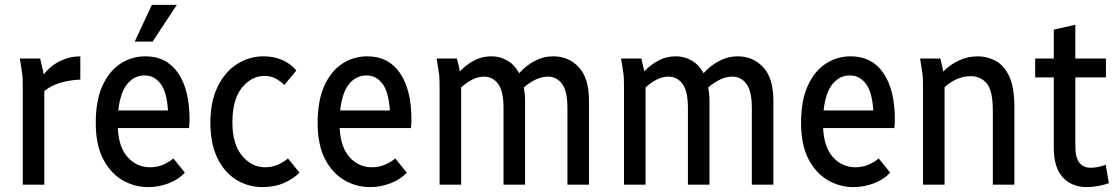

<svg xmlns="http://www.w3.org/2000/svg" viewBox="-20 -754 4570 784"><path d="M61 -515H144L159 -450Q185 -485 225 -504.5Q265 -524 308 -524V-429Q263 -427 225 -415.5Q187 -404 161 -382V0H73V-392Q73 -413 72.5 -431Q72 -449 68 -471Z M371 -252Q371 -343 398 -403Q425 -463 471 -493.5Q517 -524 574 -524Q660 -524 707 -456Q754 -388 754 -266Q754 -258 753.5 -249Q753 -240 752 -231H461Q465 -152 502 -111.5Q539 -71 593 -71Q621 -71 645 -81Q669 -91 688 -107L735 -49Q709 -21 668.5 -5.5Q628 10 586 10Q528 10 479 -19Q430 -48 400.5 -106Q371 -164 371 -252ZM571 -446Q528 -446 499.5 -411Q471 -376 463 -303H666Q661 -380 635 -413Q609 -446 571 -446ZM530 -584 600 -734H702L603 -584Z M839 -254Q839 -338 868 -398.5Q897 -459 946.5 -491.5Q996 -524 1057 -524Q1097 -524 1131.5 -509.5Q1166 -495 1190 -466L1141 -407Q1126 -422 1106 -433Q1086 -444 1060 -444Q1007 -444 968 -396Q929 -348 929 -254Q929 -165 968.5 -118Q1008 -71 1062 -71Q1091 -71 1115.5 -82Q1140 -93 1156 -107L1203 -49Q1178 -24 1140 -7Q1102 10 1053 10Q993 10 944.5 -20Q896 -50 867.5 -109Q839 -168 839 -254Z M1277 -252Q1277 -343 1304 -403Q1331 -463 1377 -493.5Q1423 -524 1480 -524Q1566 -524 1613 -456Q1660 -388 1660 -266Q1660 -258 1659.5 -249Q1659 -240 1658 -231H1367Q1371 -152 1408 -111.5Q1445 -71 1499 -71Q1527 -71 1551 -81Q1575 -91 1594 -107L1641 -49Q1615 -21 1574.5 -5.5Q1534 10 1492 10Q1434 10 1385 -19Q1336 -48 1306.5 -106Q1277 -164 1277 -252ZM1477 -446Q1434 -446 1405.5 -411Q1377 -376 1369 -303H1572Q1567 -380 1541 -413Q1515 -446 1477 -446Z M1763 -515H1846L1858 -463Q1884 -490 1916 -507Q1948 -524 1987 -524Q2021 -524 2051 -507Q2081 -490 2100 -455Q2126 -485 2162.5 -504.5Q2199 -524 2239 -524Q2302 -524 2343.5 -479.5Q2385 -435 2385 -343V0H2297V-313Q2297 -382 2275 -411.5Q2253 -441 2218 -441Q2192 -441 2167 -429Q2142 -417 2119 -397Q2121 -385 2122.5 -372Q2124 -359 2124 -345V0H2036V-313Q2036 -382 2014 -411.5Q1992 -441 1957 -441Q1932 -441 1908.5 -429Q1885 -417 1863 -397V0H1775V-392Q1775 -413 1774.5 -431Q1774 -449 1770 -471Z M2516 -515H2599L2611 -463Q2637 -490 2669 -507Q2701 -524 2740 -524Q2774 -524 2804 -507Q2834 -490 2853 -455Q2879 -485 2915.5 -504.5Q2952 -524 2992 -524Q3055 -524 3096.5 -479.5Q3138 -435 3138 -343V0H3050V-313Q3050 -382 3028 -411.5Q3006 -441 2971 -441Q2945 -441 2920 -429Q2895 -417 2872 -397Q2874 -385 2875.5 -372Q2877 -359 2877 -345V0H2789V-313Q2789 -382 2767 -411.5Q2745 -441 2710 -441Q2685 -441 2661.5 -429Q2638 -417 2616 -397V0H2528V-392Q2528 -413 2527.5 -431Q2527 -449 2523 -471Z M3251 -252Q3251 -343 3278 -403Q3305 -463 3351 -493.5Q3397 -524 3454 -524Q3540 -524 3587 -456Q3634 -388 3634 -266Q3634 -258 3633.5 -249Q3633 -240 3632 -231H3341Q3345 -152 3382 -111.5Q3419 -71 3473 -71Q3501 -71 3525 -81Q3549 -91 3568 -107L3615 -49Q3589 -21 3548.5 -5.5Q3508 10 3466 10Q3408 10 3359 -19Q3310 -48 3280.5 -106Q3251 -164 3251 -252ZM3451 -446Q3408 -446 3379.5 -411Q3351 -376 3343 -303H3546Q3541 -380 3515 -413Q3489 -446 3451 -446Z M3737 -515H3820L3832 -462Q3859 -490 3895.5 -507Q3932 -524 3972 -524Q4011 -524 4045.5 -505.5Q4080 -487 4101 -442.5Q4122 -398 4122 -318V0H4034V-304Q4034 -384 4009 -413.5Q3984 -443 3944 -443Q3887 -443 3837 -398V0H3749V-392Q3749 -413 3748.5 -431Q3748 -449 3744 -471Z M4207 -438V-515H4283V-633L4371 -653V-515H4496V-438H4371V-153Q4371 -113 4386.5 -91Q4402 -69 4434 -69Q4461 -69 4495 -81L4508 -6Q4488 1 4464.5 5.5Q4441 10 4418 10Q4356 10 4319.5 -30Q4283 -70 4283 -150V-438Z"/></svg>

Font: Radio Canada Condensed
Style: Regular
Weight: 400
Width: 3
Designer: Charles Daoud, Etienne Aubert Bonn, Alexandre Saumier Demers, Jacques Le Bailly
Foundry: Radio-Canada
Version: Version 2.104; ttfautohint (v1.8.4.7-5d5b);gftools[0.9.28.de